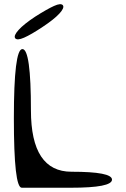

<svg xmlns="http://www.w3.org/2000/svg" viewBox="-20 -880 590 900"><path d="M315 -75Q505 -75 505 -38Q505 0 312 0H82Q45 0 45 -325Q45 -650 85 -650Q125 -650 125 -363Q125 -75 315 -75ZM145 -802Q200 -837 233 -852Q266 -867 275 -855Q283 -843 258 -816Q233 -789 180 -754Q126 -718 93 -703.5Q60 -689 51 -701Q43 -713 67.5 -740Q92 -767 145 -802Z"/></svg>

Font: Syne Mono
Style: Regular
Weight: 400
Monospace: yes
Designer: Lucas Descroix
Foundry: Bonjour Monde
Version: Version 2.000; ttfautohint (v1.8.3)